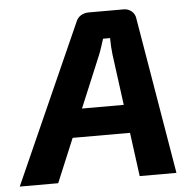

<svg xmlns="http://www.w3.org/2000/svg" viewBox="-89 -740 789 791"><g transform="rotate(-5 305.0 -345.0)"><path d="M451 -690Q470 -690 484 -678Q498 -666 500 -647L609 0H457L389 -509Q387 -526 386 -543Q385 -560 385 -577H356Q351 -562 345.5 -544.5Q340 -527 333 -510L120 0H-39L252 -653Q259 -672 273.5 -681Q288 -690 307 -690ZM504 -298 490 -181H134L148 -298Z"/></g></svg>

Font: Exo 2
Style: Bold Italic
Weight: 700
Italic angle: -8°
Designer: Natanael Gama
Foundry: Natanael Gama
Version: Version 2.010